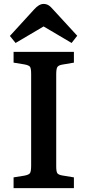

<svg xmlns="http://www.w3.org/2000/svg" viewBox="-20 -967 450 987"><path d="M60.1 -746.1 30.8 -782.2 155.8 -918.9Q180.7 -946.8 204.1 -946.8Q217.8 -946.8 229 -940.2Q240.2 -933.6 255.9 -915L377 -783.2L348.1 -746.1L204.1 -831.1ZM49.8 0V-55.2L105 -64Q128.9 -68.4 134.5 -77.6Q140.1 -86.9 140.1 -116.2V-585.9Q140.1 -614.7 134.5 -623.3Q128.9 -631.8 104 -636.2L49.8 -645V-700.2H359.9V-645L299.8 -634.8Q279.8 -631.3 274.4 -621.6Q269 -611.8 269 -585V-111.8Q269 -85.9 274.4 -77.1Q279.8 -68.4 300.8 -64.9L359.9 -55.2V0Z"/></svg>

Font: Literata Book SemiBold
Style: Regular
Weight: 600
Designer: Latin by Veronika Burian and Jose Scaglione. Greek by Irene Vlachou. Cyrillic by Vera Evstafieva
Foundry: TypeTogether
Version: Version 2.003;PS 002.003;hotconv 1.0.88;makeotf.lib2.5.64775